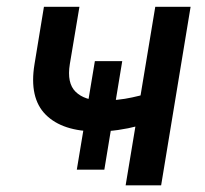

<svg xmlns="http://www.w3.org/2000/svg" viewBox="-20 -556 615 576"><path d="M270.5 -161.6Q167.5 -161.6 117.2 -211.9Q66.9 -262.2 83.5 -363.3L111.8 -535.6H218.3L189.5 -363.8Q180.2 -306.6 207 -280.5Q233.9 -254.4 285.6 -254.4Q334 -254.4 376.2 -263.7Q418.5 -272.9 463.9 -287.6L448.2 -195.3Q422.4 -185.5 393.6 -178Q364.7 -170.4 334 -166Q303.2 -161.6 270.5 -161.6ZM356.9 0 445.8 -535.6H551.8L463.4 0ZM210.4 -46.9 264.6 -372.6H346.7L293 -46.9Z"/></svg>

Font: Inter 20pt Medium
Style: Italic
Weight: 500
Italic angle: -9.3988°
Version: Version 4.001;git-66647c0bb